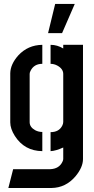

<svg xmlns="http://www.w3.org/2000/svg" viewBox="-20 -774 478 977"><path d="M224.6 -605.5 260.7 -753.9H360.4L295.9 -605.5ZM22.5 182.6 46.9 86.9H235.4Q281.2 85 297.9 48.8Q301.8 41 301.8 35.2V-23.4Q262.7 -5.9 237.3 -4.9V-101.6Q280.3 -101.6 296.9 -134.8Q301.8 -144.5 301.8 -153.3V-397.5Q301.8 -423.8 271.5 -440.4Q254.9 -449.2 237.3 -449.2V-545.9Q271.5 -545.9 301.8 -527.3V-545.9H402.3V35.2Q402.3 77.1 364.3 123Q314.5 181.6 242.2 182.6ZM32.2 -151.4V-401.4Q33.2 -447.3 73.2 -492.2Q122.1 -544.9 195.3 -545.9V-449.2Q153.3 -449.2 135.7 -414.1Q130.9 -405.3 130.9 -398.4V-152.3Q130.9 -127 159.2 -111.3Q175.8 -102.5 195.3 -102.5V-4.9Q104.5 -5.9 55.7 -82Q32.2 -119.1 32.2 -151.4Z"/></svg>

Font: Post No Bills Colombo
Style: Bold
Weight: 700
Designer: Kosala Senevirathne, Siva Puranthara, Lasantha Premarathna, Tharique Azeez
Foundry: Mooniak
Version: Version 1.220 ; ttfautohint (v1.6)